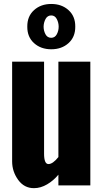

<svg xmlns="http://www.w3.org/2000/svg" viewBox="-20 -955 531 989"><path d="M42.5 -123.5V-637.2H207V-163.6Q207 -109.9 229.5 -109.9Q252 -109.9 280.8 -146V-637.2H445.3V0H280.8V-55.2Q255.9 -24.9 222.7 -5.4Q189.5 14.2 155.3 14.2Q105 14.6 73.7 -28.3Q42.5 -71.3 42.5 -123.5ZM243.7 -760.3Q262.7 -760.3 272.5 -778.3Q282.2 -796.4 282.2 -817.4Q282.2 -838.4 272.5 -856.9Q262.7 -875.5 244.1 -875.5Q224.6 -875.5 214.8 -857.4Q205.1 -839.4 204.6 -817.9Q204.6 -796.4 214.4 -778.3Q224.1 -760.3 243.7 -760.3ZM120.6 -817.9Q120.1 -871.1 155.3 -902.8Q190.4 -934.6 244.1 -934.6Q297.9 -934.6 333 -902.8Q368.2 -871.1 367.7 -817.9Q368.2 -764.6 333 -732.9Q297.9 -701.2 244.1 -701.2Q190.4 -701.2 155.3 -732.9Q120.1 -764.6 120.6 -817.9Z"/></svg>

Font: Oswald-Bold
Style: Bold
Weight: 700
Designer: vernon adams
Foundry: vernon adams
Version: Version 2.002; ttfautohint (v0.92.18-e454-dirty) -l 8 -r 50 